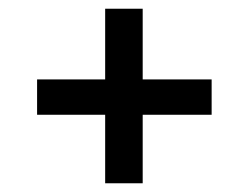

<svg xmlns="http://www.w3.org/2000/svg" viewBox="-20 -489 570 440"><path d="M221 -69V-226H65V-307H221V-469H307V-307H465V-226H307V-69Z"/></svg>

Font: Faustina SemiBold
Style: Regular
Weight: 600
Designer: Alfonso Garcia
Foundry: http://www.omnibus-type.com
Version: Version 1.200